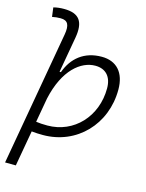

<svg xmlns="http://www.w3.org/2000/svg" viewBox="-140 -827 865 1135"><g transform="rotate(15 293.0 -259.5)"><path d="M179.2 9.8C385.3 9.8 541 -151.4 541 -364.7C541 -468.3 487.8 -527.3 396.5 -527.3C289.6 -527.3 219.2 -468.8 186 -377H177.7L216.3 -595.7C233.9 -696.3 202.1 -742.7 107.9 -742.7C86.4 -742.7 64.9 -740.7 43.5 -734.9L50.8 -678.7C67.9 -682.6 85.4 -684.1 102.5 -684.1C147.9 -684.1 160.2 -656.7 149.9 -597.7L5.4 224.1L71.3 224.6L109.9 6.3C132.8 8.8 155.8 9.8 179.2 9.8ZM120.6 -55.7 147 -204.6C187 -388.2 285.6 -466.3 373.5 -466.3C437.5 -466.3 474.6 -425.8 474.6 -355C474.6 -181.6 352.1 -51.3 189.9 -51.3C163.6 -51.3 140.1 -52.7 120.6 -55.7Z"/></g></svg>

Font: Cascadia Code NF Light
Style: Italic
Weight: 300
Italic angle: -10°
Monospace: yes
Designer: Aaron Bell
Foundry: Saja Typeworks
Version: Version 2404.023